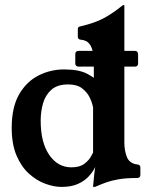

<svg xmlns="http://www.w3.org/2000/svg" viewBox="-20 -724 580 755"><path d="M290 -462Q276 -462 276 -475V-510Q276 -524 290 -524H510Q523 -524 523 -510V-475Q523 -462 510 -462ZM222 11Q192 11 158 -1.5Q124 -14 94 -41Q64 -68 45 -112.5Q26 -157 26 -221Q26 -303 55.5 -353.5Q85 -404 132 -427.5Q179 -451 232 -451Q291 -451 323.5 -433.5Q356 -416 363 -405L349 -398V-467Q349 -492 346 -514Q343 -536 332 -551Q321 -566 297 -568Q286 -569 286 -580V-610Q286 -615 289 -617.5Q292 -620 299 -621Q354 -634 389 -653Q424 -672 461 -702Q464 -704 466 -704H467Q469 -704 469 -702V-163Q469 -132 479 -106.5Q489 -81 521 -77Q532 -76 532 -65V-36Q532 -24 518 -24Q475 -24 446.5 -19Q418 -14 397 -6.5Q376 1 356 10Q355 11 351 11H348Q346 11 346 9Q348 -17 350.5 -38.5Q353 -60 358 -90H363Q361 -81 353 -64.5Q345 -48 329 -30.5Q313 -13 287 -1Q261 11 222 11ZM261 -66Q293 -66 311 -79.5Q329 -93 337 -107.5Q345 -122 346 -124V-301Q343 -319 333 -340Q323 -361 303 -376.5Q283 -392 248 -392Q206 -392 182.5 -371.5Q159 -351 149.5 -318.5Q140 -286 140 -249Q140 -164 173.5 -115Q207 -66 261 -66Z"/></svg>

Font: Young Serif Light
Style: Regular
Weight: 300
Designer: Bastien Sozeau
Foundry: NBR — Bastien Sozeau
Version: Version 5.001